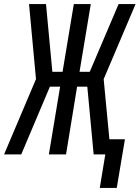

<svg xmlns="http://www.w3.org/2000/svg" viewBox="-37 -755 683 939"><path d="M534 164H451L478 0H421L390 -331H340L286 0H202L257 -331H207L67 0H-17L139 -368L105 -735H188L219 -404H269L324 -735H407L352 -404H402L543 -735H626L470 -368L498 -74H574Z"/></svg>

Font: Iosevka Curly Extended
Style: Italic
Weight: 400
Width: 7
Italic angle: -9°
Monospace: yes
Designer: Belleve Invis
Foundry: Belleve Invis
Version: Version 11.1.0; ttfautohint (v1.8.3)